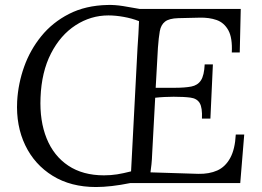

<svg xmlns="http://www.w3.org/2000/svg" viewBox="-20 -736 1052 772"><path d="M366 16Q265 16 192 -29Q119 -74 81.5 -152Q44 -230 49 -329Q53 -400 77 -467.5Q101 -535 146 -590.5Q191 -646 257.5 -680Q324 -714 412 -716Q441 -717 475.5 -711.5Q510 -706 542 -700H948L944 -525H912Q915 -584 898 -614.5Q881 -645 851 -655.5Q821 -666 783 -665L697 -663Q660 -662 643.5 -649Q627 -636 622.5 -610.5Q618 -585 615 -544L606 -383H681Q723 -383 749 -388Q775 -393 788 -413Q801 -433 803 -477H836L826 -259H792Q794 -303 783 -321.5Q772 -340 746 -343.5Q720 -347 678 -347Q661 -347 641 -346Q621 -345 604 -343L592 -121Q591 -94 589 -75Q587 -56 585 -43L777 -37Q821 -36 853.5 -50.5Q886 -65 905.5 -100.5Q925 -136 928 -195H962L946 0H504Q465 8 430 12Q395 16 366 16ZM398 -31Q426 -31 451 -35Q476 -39 507 -47L533 -545Q535 -571 536.5 -598Q538 -625 539 -651Q511 -662 478 -668Q445 -674 416 -674Q345 -674 284 -634.5Q223 -595 185 -521Q147 -447 143 -344Q139 -250 167.5 -179.5Q196 -109 254.5 -70Q313 -31 398 -31Z"/></svg>

Font: Lora Italic
Style: Italic
Weight: 400
Italic angle: -3°
Designer: Olga Karpushina, Alexei Vanyashin (Cyrillic)
Foundry: Cyreal
Version: Version 2.210; ttfautohint (v1.8.1.43-b0c9)